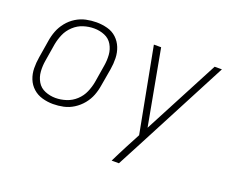

<svg xmlns="http://www.w3.org/2000/svg" viewBox="-118 -738 1388 1143"><g transform="rotate(20 576.0 -166.5)"><path d="M236 8Q269 8 302 1Q335 -6 365 -25Q395 -44 417.5 -71.5Q440 -99 452 -130.5Q464 -162 469 -195L488 -305Q494 -341 493 -376Q492 -411 479.5 -442.5Q467 -474 442.5 -497Q418 -520 384 -529Q350 -538 315 -538Q282 -538 249 -531Q216 -524 186 -505.5Q156 -487 133.5 -459Q111 -431 99 -399.5Q87 -368 82 -335L64 -225Q58 -190 58.5 -154.5Q59 -119 71.5 -87.5Q84 -56 109 -33.5Q134 -11 167.5 -1.5Q201 8 236 8ZM680 205H726L803 59L1111 -530H1065L814 -52L726 -530H680L782 7L734 98Q720 125 706.5 151.5Q693 178 680 205ZM237 -31Q203 -31 171 -44Q139 -57 122 -86Q105 -115 102.5 -149.5Q100 -184 106 -219L124 -329Q130 -362 144 -394.5Q158 -427 185.5 -452.5Q213 -478 246.5 -488.5Q280 -499 314 -499Q349 -499 380.5 -486Q412 -473 429 -444Q446 -415 448.5 -380.5Q451 -346 445 -311L427 -201Q421 -168 407 -135.5Q393 -103 366 -78Q339 -53 305 -42Q271 -31 237 -31Z"/></g></svg>

Font: Iosevka Sparkle XLtObl
Style: Regular
Weight: 200
Italic angle: -9°
Designer: Belleve Invis
Foundry: Belleve Invis
Version: Version 4.5.0; ttfautohint (v1.8.3)